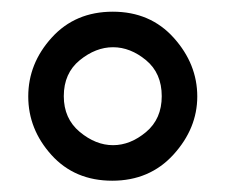

<svg xmlns="http://www.w3.org/2000/svg" viewBox="-20 -724 393 335"><path d="M262.2 -556.2Q262.2 -596.2 234.9 -618.9Q207.5 -641.6 177.2 -641.6Q147 -641.6 119.1 -618.9Q91.3 -596.2 91.3 -556.2Q91.3 -517.1 119.1 -493.9Q147 -470.7 177.2 -470.7Q207.5 -470.7 234.9 -493.7Q262.2 -516.6 262.2 -556.2ZM176.8 -703.6Q242.2 -703.6 283.2 -658Q324.2 -612.3 324.2 -555.7Q324.2 -500 282.7 -454.3Q241.2 -408.7 175.8 -408.7Q110.4 -408.7 69.8 -453.6Q29.3 -498.5 29.3 -555.7Q29.3 -613.3 70.3 -658.4Q111.3 -703.6 176.8 -703.6Z"/></svg>

Font: inglobal
Style: Bold
Weight: 700
Designer: Andrey Kochetov, Denis Davydov, Evgeny Yurtaev
Foundry: inglobal.ru
Version: Version 1.00 September 25, 2014, initial release